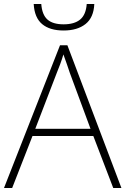

<svg xmlns="http://www.w3.org/2000/svg" viewBox="-20 -943 630 963"><path d="M453 -923Q450 -855 409 -822.5Q368 -790 299 -790Q230 -790 191.5 -822Q153 -854 149 -923H187Q191 -869 218 -845Q245 -821 299 -821Q353 -821 382 -845Q411 -869 415 -923ZM548 0 448 -261H143L41 0H0L281 -716H318L589 0ZM330 -578Q325 -595 316 -619.5Q307 -644 298 -670Q291 -646 282 -621.5Q273 -597 265 -578L157 -297H434Z"/></svg>

Font: Noto Sans ExtraLight
Style: Regular
Weight: 200
Designer: Monotype Design Team
Foundry: Monotype Imaging Inc.
Version: Version 2.007